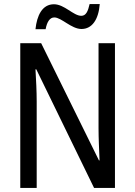

<svg xmlns="http://www.w3.org/2000/svg" viewBox="-20 -927 666 947"><path d="M155 -783H205C212 -820 226 -841 248 -841C283 -841 332 -784 382 -784C433 -784 466 -829 472 -907H422C414 -871 404 -849 381 -849C342 -849 298 -906 246 -906C188 -906 162 -850 155 -783ZM547 0V-714H466V-294C466 -247 469 -187 471 -136H468L183 -714H80V0H161V-426C161 -477 158 -533 155 -585H159L444 0Z"/></svg>

Font: Noto Sans Malayalam Condensed
Style: Regular
Weight: 400
Width: 3
Designer: Jelle Bosma - Monotype Design Team
Foundry: Monotype Imaging Inc.
Version: Version 2.104